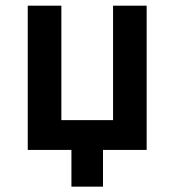

<svg xmlns="http://www.w3.org/2000/svg" viewBox="-20 -538 626 689"><path d="M236.3 131.8H349.6V0H506.3V-517.6H385.7V-106.9H200.2V-517.6H79.6V0H236.3Z"/></svg>

Font: Cascadia Code PL SemiBold
Style: Regular
Weight: 600
Monospace: yes
Designer: Aaron Bell
Foundry: Saja Typeworks
Version: Version 2404.023